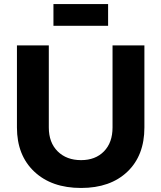

<svg xmlns="http://www.w3.org/2000/svg" viewBox="-20 -925 800 952"><path d="M64 -293V-700H222V-293Q222 -218 266 -174.5Q310 -131 382 -131Q453 -131 495.5 -174.5Q538 -218 538 -293V-700H696V-293Q696 -154 611.5 -73.5Q527 7 382 7Q236 7 150 -74Q64 -155 64 -293ZM245 -797V-905H516V-797Z"/></svg>

Font: Trueno
Style: SBd
Weight: 600
Designer: Julieta Ulanovsky
Foundry: Julieta Ulanovsky
Version: Version 3.001b